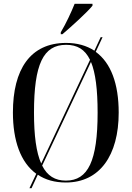

<svg xmlns="http://www.w3.org/2000/svg" viewBox="-20 -951 693 1011"><path d="M300 -781V-771H309C358 -813 439 -886 467 -921V-931H373C355 -886 328 -828 300 -781ZM171 -36 135 40H146L179 -31C219 -4 268 10 327 10C505 10 605 -133 605 -358C605 -510 564 -620 484 -678L520 -755H510L477 -684C436 -711 386 -725 328 -725C139 -725 48 -585 48 -359C48 -211 88 -96 171 -36ZM454 -636 197 -90C171 -148 159 -236 159 -358C159 -613 208 -715 328 -715C387 -715 427 -691 454 -636ZM327 0C270 0 229 -25 202 -79L459 -625C483 -567 494 -480 494 -358C494 -104 444 0 327 0Z"/></svg>

Font: Noto Serif Display Condensed Medium
Style: Regular
Weight: 500
Width: 3
Designer: Monotype Design Team
Foundry: Monotype Imaging Inc.
Version: Version 2.009